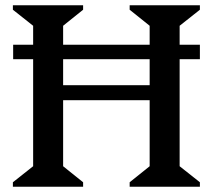

<svg xmlns="http://www.w3.org/2000/svg" viewBox="-20 -710 810 730"><path d="M29 0V-17L106 -78V-612L29 -673V-690H296V-673L220 -612V-386H549V-612L473 -673V-690H740V-673L663 -612V-78L740 -17V0H473V-17L549 -78V-329H220V-78L296 -17V0ZM30 -485V-540H740V-485Z"/></svg>

Font: Platypi
Style: Regular
Weight: 400
Designer: David Sargent
Foundry: Bolt Cutter Type
Version: Version 1.200; ttfautohint (v1.8.4.7-5d5b)